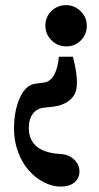

<svg xmlns="http://www.w3.org/2000/svg" viewBox="-20 -499 374 729"><path d="M231.9 -322.8Q199.2 -322.8 175.8 -345.7Q152.3 -368.7 152.3 -401.9Q152.3 -434.6 175.3 -457Q198.2 -479.5 230.5 -479.5Q262.7 -479.5 286.1 -456.5Q309.6 -433.6 309.6 -400.9Q309.6 -368.2 286.9 -345.5Q264.2 -322.8 231.9 -322.8ZM210.4 209.5Q178.7 209.5 147.2 193.4Q115.7 177.2 90.3 149.2Q64.9 121.1 49.1 79.3Q33.2 37.6 33.2 -9.8Q33.2 -78.1 55.4 -127.7Q77.6 -177.2 116.2 -181.6L146.5 -185.5Q169.9 -188 184.8 -213.6Q199.7 -239.3 203.6 -283.7H256.8Q277.8 -203.1 270 -161.1Q264.6 -132.8 240 -115Q215.3 -97.2 179.7 -93.8L148.4 -90.3Q119.6 -87.4 104.5 -66.9Q89.4 -46.4 89.4 -13.7Q89.4 79.6 211.9 85.9Q240.2 87.4 261 106.4Q281.7 125.5 281.7 152.3Q281.7 177.7 262.7 193.6Q243.7 209.5 210.4 209.5Z"/></svg>

Font: Elstob 8pt
Style: Bold
Weight: 700
Designer: Peter S. Baker
Version: Version 1.015